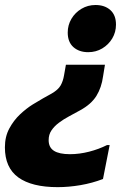

<svg xmlns="http://www.w3.org/2000/svg" viewBox="-42 -563 568 783"><path d="M317.6 -350.2Q280.7 -350.2 257.4 -370.8Q234.2 -391.5 234.2 -430.2Q234.2 -460.8 249.3 -486.3Q264.5 -511.9 290.3 -527.2Q316.1 -542.6 347.6 -542.6Q385.1 -542.6 408.1 -521.9Q431 -501.3 431 -462.6Q431 -432 415.9 -406.4Q400.7 -380.9 375 -365.5Q349.4 -350.2 317.6 -350.2ZM-22 37.8Q-22 -5.7 -4.1 -38.9Q13.8 -72.2 39.6 -96.5Q65.5 -120.8 91.2 -136.8Q116.9 -152.8 133.2 -161.8L168.4 -181.4Q195.1 -196.8 205.1 -214.3Q215.2 -231.9 219.2 -256.2L226.8 -299H386L378.4 -252.2Q372.2 -206 351.2 -172Q330.2 -138.1 285.2 -113.4L239.6 -88.6Q217.4 -76.8 198.5 -62.6Q179.5 -48.4 168 -31.4Q156.4 -14.5 156.4 8.6Q156.4 38.2 178 52Q199.6 65.8 243.2 65.8Q281.6 65.8 321.4 55.6Q361.1 45.4 394.4 28.6H405.2L378 167Q334.2 183.8 286.4 192Q238.5 200.2 193.2 200.2Q87.6 200.2 32.8 160.6Q-22 120.9 -22 37.8Z"/></svg>

Font: Kufam
Style: Italic
Weight: 400
Italic angle: -11°
Designer: Artur Schmal
Foundry: Original Type
Version: Version 1.301; ttfautohint (v1.8.3)